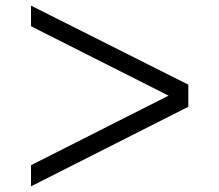

<svg xmlns="http://www.w3.org/2000/svg" viewBox="-20 -680 769 674"><path d="M641.1 -382.8V-305.2L88.9 -25.9V-100.1L571.8 -344.2L88.9 -587.9V-660.2Z"/></svg>

Font: ø
Style: ø
Weight: 400
Designer: Samuel Oakes
Foundry: Samuel Oakes
Version: Version 1.000;PS 001.000;hotconv 1.0.88;makeotf.lib2.5.64775